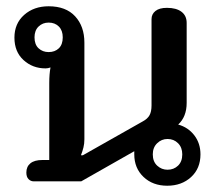

<svg xmlns="http://www.w3.org/2000/svg" viewBox="-20 -578 704 612"><path d="M408 -86V-96L239 0H87Q78 0 71 -7Q64 -14 64 -28Q64 -47 77 -57.5Q90 -68 115 -68H137V-313Q137 -342 141 -363Q133 -360 125 -360Q84 -360 55 -386.5Q26 -413 26 -458Q26 -503 57 -530.5Q88 -558 135 -558Q190 -558 219.5 -526Q249 -494 249 -442V-134Q249 -120 246 -108Q243 -96 238 -83H244L435 -191Q450 -199 456.5 -210.5Q463 -222 463 -242V-517Q463 -533 475.5 -543Q488 -553 512 -553Q542 -553 558.5 -540.5Q575 -528 575 -505V-250Q575 -206 548 -181Q580 -172 599.5 -146.5Q619 -121 619 -86Q619 -41 589 -13.5Q559 14 513 14Q467 14 437.5 -14Q408 -42 408 -86ZM180 -459Q180 -481 167.5 -493.5Q155 -506 135 -506Q116 -506 103 -493.5Q90 -481 90 -459Q90 -436 103 -424Q116 -412 135 -412Q155 -412 167.5 -424Q180 -436 180 -459ZM561 -86Q561 -108 547.5 -121.5Q534 -135 514 -135Q495 -135 481 -121.5Q467 -108 467 -86Q467 -63 481 -50Q495 -37 514 -37Q534 -37 547.5 -50Q561 -63 561 -86Z"/></svg>

Font: Maitree Semibold
Style: Regular
Weight: 600
Designer: CadsonDemak Team
Foundry: CadsonDemak
Version: Version 1.000